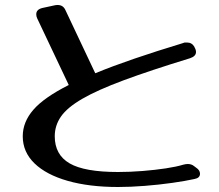

<svg xmlns="http://www.w3.org/2000/svg" viewBox="-20 -730 875 768"><path d="M712 -71Q723 -74 731 -74Q738 -74 744.5 -72Q751 -70 757 -65L765 -59Q780 -49 780 -35Q780 -18 758 -14Q722 -6 669 1.5Q616 9 559 13.5Q502 18 452 18Q337 18 251 -6.5Q165 -31 118 -76.5Q71 -122 71 -185Q71 -242 113.5 -291Q156 -340 255 -390L129 -656Q125 -664 125 -673Q125 -692 149 -698L200 -709Q204 -710 211 -710Q233 -710 242 -689L361 -437Q429 -465 516.5 -495Q604 -525 713 -558Q717 -560 720.5 -560Q724 -560 728 -560Q748 -560 758 -542V-541Q764 -531 764 -522Q764 -505 740 -497Q580 -448 475 -409Q370 -370 309.5 -335Q249 -300 224 -264Q199 -228 199 -185Q199 -111 258.5 -76.5Q318 -42 452 -42Q500 -42 550 -46Q600 -50 643 -56.5Q686 -63 712 -71Z"/></svg>

Font: Yusei Magic
Style: Regular
Weight: 400
Designer: Tanukizamurai
Foundry: Yusei Magic Project
Version: Version 1.200